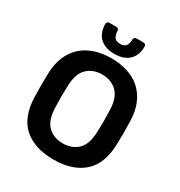

<svg xmlns="http://www.w3.org/2000/svg" viewBox="-207 -1034 1108 1184"><g transform="rotate(30 347.5 -441.5)"><path d="M347 -742Q309 -742 282 -753Q255 -764 238.5 -782Q222 -800 214.5 -824Q207 -848 207 -874Q207 -882 212 -887.5Q217 -893 226 -893H275Q284 -893 289 -887.5Q294 -882 294 -874Q294 -851 304.5 -832Q315 -813 347 -813Q379 -813 389.5 -832Q400 -851 400 -874Q400 -882 405 -887.5Q410 -893 419 -893H468Q477 -893 482 -887.5Q487 -882 487 -874Q487 -848 479.5 -824Q472 -800 455.5 -782Q439 -764 412.5 -753Q386 -742 347 -742ZM347 10Q213 10 136.5 -57Q60 -124 55 -264Q52 -348 55 -435Q57 -503 79 -554.5Q101 -606 139 -640.5Q177 -675 230 -692.5Q283 -710 347 -710Q412 -710 465 -692.5Q518 -675 556 -640.5Q594 -606 616 -554.5Q638 -503 640 -435Q643 -348 640 -264Q635 -124 558 -57Q481 10 347 10ZM347 -105Q412 -105 453 -144Q494 -183 497 -269Q499 -314 499 -350.5Q499 -387 497 -431Q494 -517 452.5 -556Q411 -595 347 -595Q284 -595 242.5 -556Q201 -517 198 -431Q196 -387 196 -350.5Q196 -314 198 -269Q201 -183 242 -144Q283 -105 347 -105Z"/></g></svg>

Font: Fz Rubik Med
Style: Regular
Weight: 500
Designer: Hubert and Fischer
Foundry: Hubert and Fischer
Version: Vit hóa bi FontZin.com